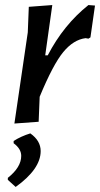

<svg xmlns="http://www.w3.org/2000/svg" viewBox="-20 -485 396 760"><path d="M187 -465 159 -266H169Q232 -387 330 -465L356 -463L338 -337L330 -332L319 -334Q271 -328 230.5 -279Q190 -230 137 -102L133 -3L37 4L90 -357L94 -458ZM100 43Q141 72 141 113Q141 184 42 255L11 227V219Q64 177 64 132Q64 104 34 82V73Q64 54 100 43Z"/></svg>

Font: Alegreya Sans Medium
Style: Italic
Weight: 500
Italic angle: -7°
Designer: Juan Pablo del Peral
Foundry: Huerta Tipografica
Version: Version 2.007